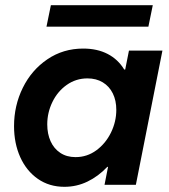

<svg xmlns="http://www.w3.org/2000/svg" viewBox="-20 -720 659 748"><path d="M34.7 -228.5Q34.7 -308.6 68.8 -377.9Q103 -447.3 164.6 -489Q226.1 -530.8 304.2 -530.8Q358.9 -530.8 399.4 -509.8Q439.9 -488.8 463.9 -449.2H467.8L482.4 -522.9H612.8L509.3 0H387.2L400.9 -69.8H397.9Q363.3 -33.2 321 -12.7Q278.8 7.8 231 7.8Q171.9 7.8 127.4 -23.2Q83 -54.2 58.8 -107.9Q34.7 -161.6 34.7 -228.5ZM433.1 -292Q433.1 -328.6 419.4 -356.2Q405.8 -383.8 380.4 -399.2Q355 -414.6 320.8 -414.6Q275.9 -414.6 240 -389.2Q204.1 -363.8 184.1 -322.5Q164.1 -281.2 164.1 -235.4Q164.1 -198.7 177 -169.9Q189.9 -141.1 214.8 -124.5Q239.7 -107.9 274.4 -107.9Q319.3 -107.9 355.5 -134.5Q391.6 -161.1 412.4 -203.6Q433.1 -246.1 433.1 -292ZM178.2 -699.7H575.2L558.1 -616.2H161.1Z"/></svg>

Font: Reddit Sans Chocolate
Style: Bold Italic
Weight: 700
Italic angle: -11.25°
Designer: Stephen Hutchings
Version: Version 1.013